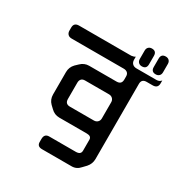

<svg xmlns="http://www.w3.org/2000/svg" viewBox="-195 -914 1118 1168"><g transform="rotate(30 364.0 -330.5)"><path d="M281 -207Q247 -207 247 -242V-356Q247 -372 255.5 -381.5Q264 -391 281 -391H449Q465 -391 475 -381Q485 -371 485 -356V-242Q485 -227 475 -217Q465 -207 449 -207ZM476 -671Q467 -664 449 -662H83Q47 -662 47 -628V-606Q47 -591 56 -581Q65 -571 83 -571H449Q465 -571 475 -562.5Q485 -554 485 -537V-515Q485 -481 450 -481H258Q224 -481 199 -456L179 -437Q155 -412 155 -377V-220Q155 -185 179 -161L199 -142Q224 -117 258 -117H452Q484 -117 484 -92V-15Q484 13 449 13H263Q229 13 229 50V71Q229 102 263 102H472Q506 102 530 74L552 51Q575 25 575 -9V-537Q575 -571 610 -571H652Q688 -571 688 -606V-626Q676 -611 656 -611H515Q497 -611 486.5 -621.5Q476 -632 476 -650ZM634 -638Q649 -638 658 -647Q667 -656 667 -671V-730Q667 -745 658 -754Q649 -763 634 -763Q602 -763 602 -730V-671Q602 -638 634 -638ZM537 -638Q569 -638 569 -671V-730Q569 -763 537 -763Q522 -763 513 -754Q504 -745 504 -730V-671Q504 -656 513 -647Q522 -638 537 -638Z"/></g></svg>

Font: WD-XL Lubrifont TC
Style: Regular
Weight: 400
Designer: [WD-XL Lubrifont] Copyright 2020-2022 (c) NightFurySL2001, Skr-ZERO; [ZCOOL QingKe HuangYou] Copyright 2018-2022 (c) The
Version: Version 2.001;hotconv 1.1.1;makeotfexe 2.6.0